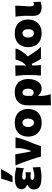

<svg xmlns="http://www.w3.org/2000/svg" viewBox="1360 -2186 1024 3785"><g transform="rotate(-90 1872.5 -294.0)"><path d="M272 11.5Q177.5 11.5 124.8 -7.8Q72 -27 50.8 -60.5Q29.5 -94 29.5 -136Q29.5 -171 43.2 -195.8Q57 -220.5 77.5 -236.2Q98 -252 118 -260V-273.5Q87.5 -285.5 61.2 -311Q35 -336.5 35 -383Q35 -421 55.8 -450.5Q76.5 -480 123.8 -497Q171 -514 250 -514Q310 -514 366.2 -504.8Q422.5 -495.5 462 -486.5L449 -338.5Q394.5 -354.5 353.2 -362Q312 -369.5 292.5 -369.5Q223 -367.5 223 -333.5Q223 -315.5 240.2 -306.5Q257.5 -297.5 286.5 -297.5Q309.5 -297.5 330 -298.8Q350.5 -300 368.5 -304.5V-198.5Q348.5 -203 326.8 -204Q305 -205 278.5 -205Q249 -205 233.2 -195Q217.5 -185 217.5 -168.5Q217.5 -132.5 299 -130Q329.5 -130 375.2 -138.5Q421 -147 463.5 -163.5L472 -11.5Q433.5 -5 379.8 3.2Q326 11.5 272 11.5ZM170.5 -559Q213 -672 241 -782.5L430.5 -786.5Q402.5 -728 367.5 -669.2Q332.5 -610.5 291.5 -561Z M676.5 0Q666.5 -47 651.5 -95Q636.5 -143 620.5 -189.5L590 -278.5Q571 -333.5 550.2 -389.5Q529.5 -445.5 503.5 -500.5L719.5 -506Q733.5 -456 742.5 -391.2Q751.5 -326.5 764.5 -268.5L779.5 -200.5H793.5L826 -314.5Q837.5 -361.5 842 -407.8Q846.5 -454 845.5 -500.5H1057Q1044.5 -434 1023.2 -371.8Q1002 -309.5 982.5 -262.5Q955.5 -197 928.8 -130.2Q902 -63.5 882 0Z M1347 14.5Q1251 14.5 1190 -22.8Q1129 -60 1100.2 -120.5Q1071.5 -181 1071.5 -251Q1071.5 -326 1101.5 -385.8Q1131.5 -445.5 1191.8 -480.5Q1252 -515.5 1343 -515.5Q1436.5 -515.5 1497.2 -480.2Q1558 -445 1587.5 -385Q1617 -325 1617 -251Q1617 -175 1586 -114.8Q1555 -54.5 1494.8 -20Q1434.5 14.5 1347 14.5ZM1346.5 -135.5Q1386 -138.5 1406.5 -170.5Q1427 -202.5 1427 -251Q1427 -301 1406.5 -330.5Q1386 -360 1346.5 -365Q1305 -361.5 1283.2 -330.8Q1261.5 -300 1261.5 -251Q1261.5 -204 1283.8 -171.2Q1306 -138.5 1346.5 -135.5Z M1690.5 197.5Q1688.5 144.5 1688 92.2Q1687.5 40 1687.5 -22.5V-264.5Q1687.5 -381 1753.2 -448.2Q1819 -515.5 1946.5 -515.5Q2035.5 -515.5 2093.2 -480.2Q2151 -445 2179.2 -385Q2207.5 -325 2207.5 -250.5Q2207.5 -181 2186.8 -120.5Q2166 -60 2123.2 -22.8Q2080.5 14.5 2013.5 14.5Q1982 14.5 1948 -1Q1914 -16.5 1886 -50H1874V-12Q1874 43 1882 91.2Q1890 139.5 1908 192ZM1939 -142Q1978 -144.5 1997.2 -176.2Q2016.5 -208 2016.5 -249Q2016.5 -298.5 1997.8 -330.5Q1979 -362.5 1943 -364.5Q1874 -360 1874 -263.5V-183.5Q1896.5 -146 1939 -142Z M2275.5 0Q2280 -52.5 2282.5 -102.2Q2285 -152 2285 -214.5V-264.5Q2285 -339.5 2280 -392.8Q2275 -446 2268 -500.5L2475 -506Q2475.5 -445 2474.5 -390.2Q2473.5 -335.5 2472.5 -290L2503 -321.5Q2537.5 -355.5 2559.5 -405.5Q2581.5 -455.5 2590 -500.5H2808Q2796.5 -445 2754.2 -381Q2712 -317 2652 -258.5L2705 -176.5Q2731.5 -135.5 2764.5 -90.2Q2797.5 -45 2841.5 0H2607Q2588.5 -20 2571.8 -50.5Q2555 -81 2540.5 -109.5L2503.5 -182.5L2472 -167Q2473 -124.5 2475.8 -84Q2478.5 -43.5 2482 0Z M3110 14.5Q3014 14.5 2953 -22.8Q2892 -60 2863.2 -120.5Q2834.5 -181 2834.5 -251Q2834.5 -326 2864.5 -385.8Q2894.5 -445.5 2954.8 -480.5Q3015 -515.5 3106 -515.5Q3199.5 -515.5 3260.2 -480.2Q3321 -445 3350.5 -385Q3380 -325 3380 -251Q3380 -175 3349 -114.8Q3318 -54.5 3257.8 -20Q3197.5 14.5 3110 14.5ZM3109.5 -135.5Q3149 -138.5 3169.5 -170.5Q3190 -202.5 3190 -251Q3190 -301 3169.5 -330.5Q3149 -360 3109.5 -365Q3068 -361.5 3046.2 -330.8Q3024.5 -300 3024.5 -251Q3024.5 -204 3046.8 -171.2Q3069 -138.5 3109.5 -135.5Z M3616.5 14.5Q3540.5 14.5 3495.8 -25Q3451 -64.5 3451 -158.5Q3451 -192 3452.2 -215Q3453.5 -238 3453.5 -264.5Q3453.5 -339.5 3448.5 -392.8Q3443.5 -446 3436.5 -500.5L3651.5 -506Q3653 -423.5 3646.5 -354.5Q3640 -285.5 3640 -237.5V-205Q3640 -174 3649.2 -154.8Q3658.5 -135.5 3681.5 -135.5Q3690 -135.5 3700.5 -140Q3711 -144.5 3723.5 -152L3731 -6Q3712.5 0.5 3680.8 7.5Q3649 14.5 3616.5 14.5Z"/></g></svg>

Font: Commissioner Flair ExtraBold
Style: Regular
Weight: 800
Designer: Kostas Bartsokas
Foundry: Kostas Bartsokas
Version: Version 1.000; ttfautohint (v1.8.3)